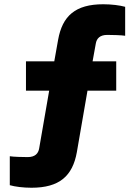

<svg xmlns="http://www.w3.org/2000/svg" viewBox="-20 -694 634 902"><path d="M128 188C259 188 321 133 341 21L391 -268H526V-406H415L430 -489C434 -513 449 -530 484 -530C501 -530 552 -529 568 -526V-662C543 -669 504 -674 465 -674C334 -674 273 -619 253 -507L235 -406H102V-268H211L164 3C160 27 145 44 110 44C93 44 42 43 26 40V176C50 183 89 188 128 188Z"/></svg>

Font: Gantari Black
Style: Regular
Weight: 900
Designer: Anugrah Pasau
Foundry: Lafontype
Version: Version 1.000